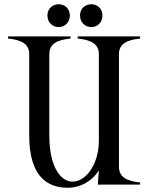

<svg xmlns="http://www.w3.org/2000/svg" viewBox="-20 -872 707 907"><path d="M642 -690V-700H347V-690C412 -683 447 -664 447 -616V-208C447 -100 389 -14 322 -14C269 -14 213 -80 213 -232V-616C213 -665 248 -683 313 -690V-700H18V-690C83 -683 118 -664 118 -616V-232C118 -43 200 15 300 15C360 15 415 -16 447 -67L442 0H642V-10C577 -17 542 -36 542 -84V-616C542 -664 577 -683 642 -690ZM257 -744C285 -744 310 -765 310 -799C310 -832 285 -852 257 -852C229 -852 204 -832 204 -799C204 -765 229 -744 257 -744ZM412 -744C439 -744 464 -765 464 -799C464 -832 439 -852 412 -852C383 -852 358 -832 358 -799C358 -765 383 -744 412 -744Z"/></svg>

Font: Sprat Condesed
Style: Regular
Weight: 400
Width: 3
Designer: Ethan Nakache
Foundry: Collletttivo
Version: Version 2.000;Glyphs 3.2 (3217)